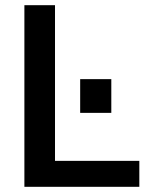

<svg xmlns="http://www.w3.org/2000/svg" viewBox="-20 -720 574 740"><path d="M74 0H517V-100H192V-700H74ZM289 -285H409V-415H289Z"/></svg>

Font: Uncut Sans Semibold
Style: Regular
Weight: 600
Designer: Kasper Nordkvist
Foundry: UNCUT.wtf
Version: Version 1.304;Glyphs 3.2 (3246)